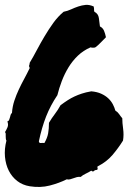

<svg xmlns="http://www.w3.org/2000/svg" viewBox="-30 -746 551 780"><path d="M438.5 -296.9Q448.2 -291 454.1 -282.2Q460 -273.4 466.8 -265.6Q466.8 -247.1 470.2 -222.7Q473.6 -198.2 469.7 -174.8Q450.2 -143.6 426.8 -116.2Q403.3 -88.9 369.1 -71.3Q364.3 -70.3 366.2 -64Q368.2 -57.6 363.3 -55.7Q355.5 -55.7 351.6 -51.3Q347.7 -46.9 340.8 -52.7Q330.1 -45.9 318.4 -40.5Q306.6 -35.2 297.9 -27.3Q289.1 -28.3 282.2 -26.4Q275.4 -24.4 268.6 -22Q261.7 -19.5 254.9 -17.6Q248 -15.6 241.2 -17.6Q210 -2 171.9 7.8Q133.8 17.6 90.8 10.7Q61.5 5.9 40 -10.7Q18.6 -27.3 5.9 -52.2Q-6.8 -77.1 -9.8 -108.9Q-12.7 -140.6 -3.9 -174.8Q-5.9 -177.7 -6.3 -182.6Q-6.8 -187.5 -6.8 -192.4Q-6.8 -197.3 -6.8 -202.1Q-6.8 -207 -9.8 -209Q-3.9 -218.8 0.5 -229Q4.9 -239.3 0 -252.9Q4.9 -253.9 6.8 -258.3Q8.8 -262.7 10.3 -268.6Q11.7 -274.4 13.2 -279.3Q14.6 -284.2 18.6 -287.1Q20.5 -313.5 28.3 -336.9Q36.1 -360.4 46.4 -382.3Q56.6 -404.3 68.4 -425.8Q80.1 -447.3 90.8 -469.7Q86.9 -477.5 88.4 -480Q89.8 -482.4 90.8 -491.2Q105.5 -515.6 120.1 -543.5Q134.8 -571.3 151.4 -599.1Q168 -627 186.5 -652.8Q205.1 -678.7 228.5 -698.2Q244.1 -701.2 258.8 -708Q273.4 -714.8 288.1 -719.7Q302.7 -724.6 317.9 -726.1Q333 -727.5 350.6 -719.7Q352.5 -710.9 352.1 -707Q351.6 -703.1 353.5 -698.2Q369.1 -690.4 371.6 -672.9Q374 -655.3 376 -638.7Q387.7 -632.8 392.6 -621.1Q397.5 -609.4 400.4 -594.7Q388.7 -583 378.4 -572.3Q368.2 -561.5 357.4 -553.7Q353.5 -551.8 346.7 -552.2Q339.8 -552.7 337.9 -553.7Q308.6 -541 286.6 -520Q264.6 -499 248.5 -472.7Q232.4 -446.3 221.2 -417Q210 -387.7 203.1 -359.4Q174.8 -317.4 157.2 -272.5Q139.6 -227.5 127.9 -171.9Q128.9 -164.1 136.2 -165Q143.6 -166 150.4 -165Q162.1 -185.5 165.5 -204.1Q168.9 -222.7 168.9 -247.1Q179.7 -265.6 192.4 -282.2Q205.1 -298.8 215.8 -318.4Q231.4 -330.1 245.1 -338.9Q258.8 -347.7 272.5 -354Q286.1 -360.4 302.2 -365.7Q318.4 -371.1 340.8 -375Q364.3 -373 381.3 -365.2Q398.4 -357.4 410.2 -346.2Q421.9 -335 428.7 -321.8Q435.5 -308.6 438.5 -296.9Z"/></svg>

Font: Permanent Marker
Style: Regular
Weight: 400
Designer: Font Diner, Inc
Foundry: Font Diner, Inc
Version: Version 1.000